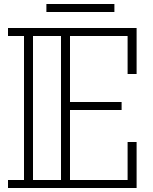

<svg xmlns="http://www.w3.org/2000/svg" viewBox="-20 -940 763 960"><path d="M618 -570V-760H330V-430H588V-390H330V-40H618V-230H663V0H618H20V-40H100V-760H20V-800H640H663V-570ZM285 -760H145V-40H285ZM552 -920V-880H212V-920Z"/></svg>

Font: Kumar One Outline
Style: Regular
Weight: 400
Designer: Parimal Parmar
Foundry: Indian Type Foundry
Version: Version 1.000;PS 1.000;hotconv 1.0.88;makeotf.lib2.5.647800